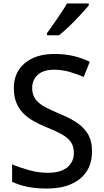

<svg xmlns="http://www.w3.org/2000/svg" viewBox="-20 -1079 599 1110"><path d="M251 11Q188 11 139 1Q90 -9 50 -28V-129Q92 -111 147 -95.5Q202 -80 257 -80Q331 -80 369 -111.5Q407 -143 407 -195Q407 -234 388.5 -259.5Q370 -285 333 -305Q296 -325 242 -346Q201 -363 167.5 -383Q134 -403 110 -429Q86 -455 73 -489.5Q60 -524 60 -570Q60 -661 123.5 -714Q187 -767 294 -767Q354 -767 403.5 -755.5Q453 -744 499 -722L464 -634Q424 -652 380.5 -664Q337 -676 292 -676Q231 -676 198.5 -646.5Q166 -617 166 -570Q166 -529 187 -503Q208 -477 243 -459Q278 -441 320 -423Q373 -402 416.5 -375Q460 -348 486 -307.5Q512 -267 512 -203Q512 -102 442.5 -45.5Q373 11 251 11ZM252 -875V-888Q261 -900 276 -921Q291 -942 308 -967Q325 -992 341 -1016Q357 -1040 367 -1059H493V-1047Q479 -1030 457.5 -1006.5Q436 -983 411 -957.5Q386 -932 362.5 -910.5Q339 -889 321 -875Z"/></svg>

Font: Menbere
Style: Regular
Weight: 400
Designer: Aleme Tadesse
Foundry: Sorkin Type Co
Version: Version 1.000